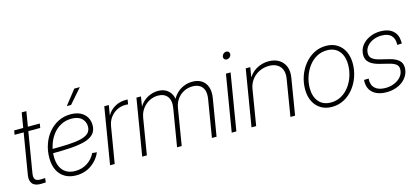

<svg xmlns="http://www.w3.org/2000/svg" viewBox="-60 -1225 3745 1715"><g transform="rotate(-15 1812.0 -367.0)"><path d="M283.7 -522.5 277.3 -483.4H40L46.9 -522.5ZM153.3 -660.6H196.3L105 -108.9Q98.6 -69.8 112.8 -53.2Q127 -36.6 165.5 -38.1Q174.3 -38.6 184.3 -38.8Q194.3 -39.1 203.6 -39.6L199.2 -0.5Q189.5 0 178.5 0.2Q167.5 0.5 157.2 1Q101.6 2.9 77.1 -25.1Q52.7 -53.2 61.5 -106Z M480 9.3Q421.4 9.3 377.7 -15.6Q334 -40.5 310.1 -87.9Q286.1 -135.3 286.1 -202.6Q286.1 -270 306.9 -329.3Q327.6 -388.7 365.7 -434.1Q403.8 -479.5 455.6 -505.4Q507.3 -531.2 569.3 -531.2Q622.6 -531.2 659.7 -512.5Q696.8 -493.7 716.1 -460.9Q735.4 -428.2 735.4 -386.7Q735.4 -335.4 706.1 -305.2Q676.8 -274.9 622.1 -260Q567.4 -245.1 490.2 -240.2Q413.1 -235.4 316.9 -235.4L320.8 -273.4Q411.6 -273.4 481 -276.9Q550.3 -280.3 597.4 -291.5Q644.5 -302.7 668.5 -325.4Q692.4 -348.1 692.4 -386.2Q692.4 -431.2 660.6 -461.2Q628.9 -491.2 566.4 -491.2Q511.2 -491.2 467 -467Q422.9 -442.9 392.1 -401.9Q361.3 -360.8 345 -309.1Q328.6 -257.3 328.6 -201.7Q328.6 -151.4 345.5 -112.8Q362.3 -74.2 396.5 -52.5Q430.7 -30.8 481.9 -30.8Q544.9 -30.8 594 -63Q643.1 -95.2 667.5 -146.5L710 -142.6Q682.1 -76.2 621.1 -33.4Q560.1 9.3 480 9.3ZM556.6 -610.4 662.1 -744.1H713.4L596.2 -610.4Z M793.5 0 879.9 -522.5H921.9L906.7 -432.1H908.2Q933.1 -476.1 978.3 -501.7Q1023.4 -527.3 1076.7 -527.3Q1083.5 -527.3 1087.9 -527.1Q1092.3 -526.9 1096.7 -526.9L1089.8 -483.4Q1085.9 -483.9 1079.8 -484.6Q1073.7 -485.4 1064.9 -485.4Q1022.9 -485.4 986.3 -466.6Q949.7 -447.8 924.6 -413.8Q899.4 -379.9 892.1 -334L836.4 0Z M1090.8 0 1177.2 -522.5H1219.2L1200.2 -406.2L1191.9 -407.2Q1210.4 -449.2 1240.5 -476.6Q1270.5 -503.9 1306.4 -517.3Q1342.3 -530.8 1377 -530.8Q1418.5 -530.8 1448.7 -514.2Q1479 -497.6 1495.8 -467.8Q1512.7 -438 1513.7 -399.4L1502.4 -402.3Q1519 -441.4 1548.1 -470.5Q1577.1 -499.5 1615.2 -515.1Q1653.3 -530.8 1695.3 -530.8Q1746.1 -530.8 1780.8 -508.3Q1815.4 -485.8 1830.1 -443.6Q1844.7 -401.4 1835 -341.8L1778.3 0H1735.4L1792.5 -344.7Q1800.3 -393.1 1789.3 -425.5Q1778.3 -458 1751.5 -474.1Q1724.6 -490.2 1686.5 -490.2Q1643.6 -490.2 1606.7 -471.7Q1569.8 -453.1 1544.7 -419.2Q1519.5 -385.3 1511.7 -338.4L1456.1 0H1413.1L1470.7 -347.7Q1481.9 -416 1453.1 -453.1Q1424.3 -490.2 1367.2 -490.2Q1324.7 -490.2 1287.1 -470.7Q1249.5 -451.2 1223.1 -416Q1196.8 -380.9 1189 -334L1133.8 0Z M1918.5 0 2004.9 -522.5H2047.9L1961.4 0ZM2046.4 -643.1Q2032.2 -643.1 2023.7 -653.3Q2015.1 -663.6 2017.6 -677.7Q2020 -691.9 2031.7 -701.9Q2043.5 -711.9 2057.6 -711.9Q2072.3 -711.9 2080.6 -701.9Q2088.9 -691.9 2086.4 -677.2Q2084.5 -663.1 2072.5 -653.1Q2060.5 -643.1 2046.4 -643.1Z M2198.7 -329.6 2144.5 0H2101.6L2188 -522.5H2230L2210.4 -401.9L2199.2 -403.3Q2230.5 -468.3 2284.7 -499.5Q2338.9 -530.8 2399.4 -530.8Q2455.6 -530.8 2494.9 -506.8Q2534.2 -482.9 2552 -439.5Q2569.8 -396 2559.6 -335.4L2504.4 0H2461.4L2516.6 -336.4Q2528.8 -408.2 2494.6 -449.2Q2460.4 -490.2 2392.6 -490.2Q2345.7 -490.2 2304.4 -470.5Q2263.2 -450.7 2235.1 -414.6Q2207 -378.4 2198.7 -329.6Z M2844.7 9.8Q2785.2 9.8 2741.7 -17.3Q2698.2 -44.4 2674.8 -92.3Q2651.4 -140.1 2651.4 -203.6Q2651.4 -265.1 2671.4 -323.5Q2691.4 -381.8 2728.8 -428.7Q2766.1 -475.6 2817.4 -503.4Q2868.7 -531.2 2930.2 -531.2Q2989.7 -531.2 3033 -504.4Q3076.2 -477.5 3099.6 -429.4Q3123 -381.3 3123 -317.9Q3123 -255.9 3103 -197.3Q3083 -138.7 3045.9 -92Q3008.8 -45.4 2957.8 -17.8Q2906.7 9.8 2844.7 9.8ZM2845.7 -30.8Q2898.9 -30.8 2942.1 -55.2Q2985.4 -79.6 3016.4 -121.1Q3047.4 -162.6 3063.7 -213.9Q3080.1 -265.1 3080.1 -317.9Q3080.1 -370.6 3062.5 -409.4Q3044.9 -448.2 3011.2 -469.5Q2977.5 -490.7 2929.7 -490.7Q2877 -490.7 2833.7 -466.6Q2790.5 -442.4 2759.5 -401.1Q2728.5 -359.9 2711.4 -308.3Q2694.3 -256.8 2694.3 -203.1Q2694.3 -124.5 2733.9 -77.6Q2773.4 -30.8 2845.7 -30.8Z M3350.1 9.3Q3297.9 9.3 3260.5 -7.1Q3223.1 -23.4 3202.6 -54.2Q3182.1 -85 3181.2 -128.4Q3181.2 -133.8 3181.6 -138.4Q3182.1 -143.1 3182.1 -148.9L3224.6 -150.4Q3220.2 -91.3 3253.4 -60.5Q3286.6 -29.8 3350.1 -29.8Q3395.5 -29.8 3433.8 -46.4Q3472.2 -63 3495.6 -92Q3519 -121.1 3519 -158.2Q3519.5 -188.5 3497.6 -205.1Q3475.6 -221.7 3434.6 -231.4L3350.6 -252.4Q3292 -267.1 3261.7 -294.7Q3231.4 -322.3 3231.9 -366.7Q3232.4 -415.5 3260.5 -452.4Q3288.6 -489.3 3334.5 -510Q3380.4 -530.8 3434.6 -530.8Q3507.3 -530.8 3548.3 -495.4Q3589.4 -460 3591.8 -396Q3592.3 -391.1 3592 -386.2Q3591.8 -381.3 3591.3 -376L3549.8 -374.5Q3552.7 -431.2 3523.7 -461.4Q3494.6 -491.7 3434.6 -491.7Q3391.6 -491.7 3355.5 -475.8Q3319.3 -460 3297.4 -432.1Q3275.4 -404.3 3275.4 -368.2Q3274.9 -337.9 3297.4 -319.6Q3319.8 -301.3 3363.8 -290.5L3447.8 -270Q3504.4 -256.3 3533.7 -230.2Q3563 -204.1 3562.5 -160.6Q3562 -122.6 3544.9 -91.3Q3527.8 -60.1 3498.5 -37.4Q3469.2 -14.6 3430.9 -2.7Q3392.6 9.3 3350.1 9.3Z"/></g></svg>

Font: Inter 28pt ExtraLight
Style: Italic
Weight: 250
Italic angle: -9.3988°
Designer: Rasmus Andersson
Foundry: rsms
Version: Version 4.001;git-66647c0bb